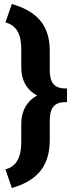

<svg xmlns="http://www.w3.org/2000/svg" viewBox="-20 -777 370 957"><path d="M7 67 39 160C151 128 228 63 228 -77V-176C228 -237 249 -268 307 -268H314V-336H307C249 -336 228 -367 228 -427V-525C228 -663 150 -725 39 -757L7 -665C64 -651 86 -603 86 -533V-441C86 -375 114 -328 165 -301C117 -275 86 -228 86 -160V-68C86 3 64 53 7 67Z"/></svg>

Font: Aerodynamic
Style: Bd
Weight: 500
Designer: Google
Version: Version 2.000980; 2014